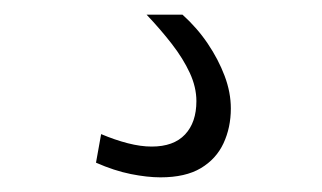

<svg xmlns="http://www.w3.org/2000/svg" viewBox="-20 -22 440 262"><path d="M118 161Q137 169 154.5 173.5Q172 178 187 178Q217 178 232.5 161.5Q248 145 248 116Q248 97 239 77.5Q230 58 214.5 38Q199 18 180 -2H229Q249 16 263.5 37.5Q278 59 286.5 81.5Q295 104 295 126Q295 152 285 173.5Q275 195 254 207.5Q233 220 199 220Q181 220 158.5 215.5Q136 211 111 200Z"/></svg>

Font: Georama ExtraCondensed Thin Light
Style: Regular
Weight: 300
Version: Version 1.001